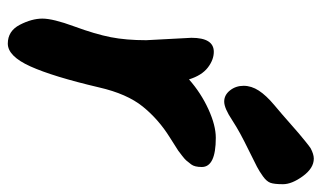

<svg xmlns="http://www.w3.org/2000/svg" viewBox="-182 -636 805 480"><g transform="rotate(90 220.0 -395.5)"><path d="M376 -778Q400 -778 420 -750.5Q440 -723 440 -701Q440 -679 436.5 -669.5Q433 -660 420.5 -651Q408 -642 396.5 -636Q385 -630 357.5 -616.5Q330 -603 313.5 -594Q297 -585 280 -574Q250 -554 233.5 -554Q217 -554 205.5 -568.5Q194 -583 194 -602.5Q194 -622 206 -640.5Q218 -659 242.5 -679.5Q267 -700 285.5 -716.5Q304 -733 313 -740.5Q322 -748 333 -757Q344 -766 350 -770Q365 -778 376 -778ZM80 -359 74 -472Q74 -528 109 -528Q129 -528 148.5 -513Q168 -498 178 -466Q212 -496 252.5 -514.5Q293 -533 324 -533Q397 -533 397 -498Q397 -480 390.5 -471.5Q384 -463 380.5 -459Q377 -455 368.5 -448.5Q360 -442 356 -439Q333 -424 323 -418Q278 -390 246 -350.5Q214 -311 198 -241Q171 -126 145.5 -69.5Q120 -13 88.5 -13Q57 -13 41.5 -43Q26 -73 26 -99.5Q26 -126 45.5 -179Q65 -232 72.5 -270.5Q80 -309 80 -359Z"/></g></svg>

Font: Kalam
Style: Bold
Weight: 700
Version: Version 2.001;PS 1.0;hotconv 1.0.79;makeotf.lib2.5.61930; tt